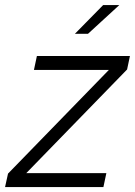

<svg xmlns="http://www.w3.org/2000/svg" viewBox="-32 -758 546 778"><path d="M399 -56.5 387 0H-11.5L0.5 -54.5L409 -474.5H105.5L117.5 -531H494.5L483 -476.5L74.5 -56.5ZM271.5 -621 386 -737.5H451.5L324.5 -621Z"/></svg>

Font: Epilogue Light
Style: Italic
Weight: 300
Italic angle: -12°
Designer: Tyler Finck
Foundry: Etcetera Type Co
Version: Version 2.111; ttfautohint (v1.8.3)